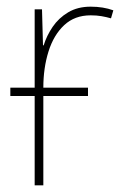

<svg xmlns="http://www.w3.org/2000/svg" viewBox="-20 -556 374 576"><path d="M244 -293V-268H110V0H84V-268H11V-293H84V-528H106L109 -420H111Q120 -449 138 -475.5Q156 -502 184.5 -519Q213 -536 252 -536Q290 -536 320 -525L313 -501Q299 -505 284.5 -507.5Q270 -510 252 -510Q204 -510 172.5 -480.5Q141 -451 125.5 -401.5Q110 -352 110 -293Z"/></svg>

Font: Noto Sans SemiCondensed Thin
Style: Regular
Weight: 100
Width: 4
Designer: Monotype Design Team
Foundry: Monotype Imaging Inc.
Version: Version 2.013; ttfautohint (v1.8.4.7-5d5b)